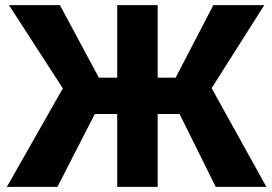

<svg xmlns="http://www.w3.org/2000/svg" viewBox="-20 -731 1062 751"><path d="M290.5 -285.2 15.1 -710.9H214.4L366.7 -427.2H487.3L467.8 -285.2ZM364.3 -311.5 204.6 0H6.8L232.4 -397ZM596.7 -710.9V0H438.5V-710.9ZM1013.7 -710.9 743.7 -285.2H565.9L545.9 -427.2H667L814.5 -710.9ZM823.7 0 669.4 -311.5 801.8 -397 1022 0Z"/></svg>

Font: Roboto ExtraBold
Style: Regular
Weight: 800
Designer: Christian Robertson
Foundry: Google
Version: Version 3.009; 2024